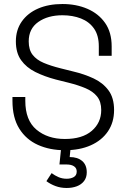

<svg xmlns="http://www.w3.org/2000/svg" viewBox="-20 -734 632 956"><path d="M42 -232V-251H106V-232Q106 -135 161.5 -88.5Q217 -42 303 -42Q390 -42 437 -82.5Q484 -123 484 -186Q484 -228 463.5 -253.5Q443 -279 406.5 -294.5Q370 -310 322 -322L258 -338Q201 -353 156 -375.5Q111 -398 85 -434.5Q59 -471 59 -528Q59 -585 88.5 -627Q118 -669 170 -691.5Q222 -714 291 -714Q360 -714 415.5 -690Q471 -666 503.5 -619.5Q536 -573 536 -503V-456H472V-503Q472 -558 448 -592Q424 -626 383 -642Q342 -658 291 -658Q218 -658 170.5 -624.5Q123 -591 123 -528Q123 -486 142.5 -461Q162 -436 197.5 -421Q233 -406 281 -394L345 -378Q400 -365 446 -343.5Q492 -322 520 -284.5Q548 -247 548 -186Q548 -125 517.5 -80Q487 -35 432 -10.5Q377 14 303 14Q228 14 169 -12.5Q110 -39 76 -93.5Q42 -148 42 -232ZM211 168 237 128Q253 140 271.5 148Q290 156 312 156Q333 156 347.5 147.5Q362 139 362 120Q362 103 348.5 94Q335 85 312 85H276L287 -22H334L327 48Q366 48 389 67.5Q412 87 412 124Q412 150 398.5 167.5Q385 185 362.5 193.5Q340 202 312 202Q282 202 256.5 192.5Q231 183 211 168Z"/></svg>

Font: Space Grotesk Frontify Light
Style: Regular
Weight: 300
Designer: Florian Karsten
Version: Version 2.000